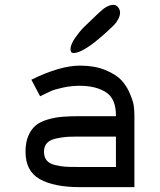

<svg xmlns="http://www.w3.org/2000/svg" viewBox="-20 -770 658 790"><path d="M283 -552H281Q270 -552 270 -569Q271 -588 289 -614Q307 -640 325 -658Q343 -676 377 -708Q386 -716 390 -720Q421 -750 447 -750H448Q458 -750 466 -740Q474 -730 474 -718Q474 -705 466 -690.5Q458 -676 450 -668L442 -660Q329 -552 283 -552ZM309 0Q202 0 143.5 -33Q85 -66 85 -146Q85 -184 96.5 -211Q108 -238 126.5 -253.5Q145 -269 175.5 -278Q206 -287 236 -289.5Q266 -292 309 -292H457Q458 -363 416.5 -390Q375 -417 309 -417Q272 -417 238.5 -409.5Q205 -402 190 -395.5Q175 -389 145 -374L109 -442Q227 -500 309 -500Q369 -500 413 -482Q457 -464 479 -440.5Q501 -417 514.5 -385Q528 -353 530.5 -333.5Q533 -314 533 -295V0ZM309 -83H457V-208H309Q276 -208 257.5 -207Q239 -206 212.5 -200.5Q186 -195 173.5 -181.5Q161 -168 161 -146Q161 -123 172.5 -109.5Q184 -96 208.5 -90.5Q233 -85 250 -84Q267 -83 299 -83Q306 -83 309 -83Z"/></svg>

Font: Hermit Light
Style: Regular
Weight: 300
Designer: Pablo Caro
Version: Version 2.000;PS 002.000;hotconv 1.0.88;makeotf.lib2.5.64775